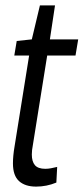

<svg xmlns="http://www.w3.org/2000/svg" viewBox="-20 -682 310 712"><path d="M192 -63 189 -5Q153 10 114 10Q73 10 50.5 -10.5Q28 -31 28 -76Q28 -104 34 -139L88 -476H33L42 -530L98 -536L128 -662H184L165 -536H270L260 -476H155L102 -145Q100 -135 99 -126Q98 -117 98 -109Q98 -83 109.5 -69.5Q121 -56 148 -56Q158 -56 169 -58Q180 -60 192 -63Z"/></svg>

Font: Georama Condensed
Style: Italic
Weight: 400
Width: 3
Italic angle: -9°
Designer: Jean-Baptiste Levee
Foundry: Production Type
Version: Version 1.000